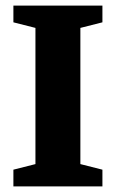

<svg xmlns="http://www.w3.org/2000/svg" viewBox="-20 -668 415 688"><path d="M28 0V-60L107 -80V-568L28 -588V-648H347V-588L268 -568V-80L347 -60V0Z"/></svg>

Font: Faustina Light ExtraBold
Style: Regular
Weight: 800
Version: Version 1.200